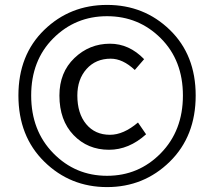

<svg xmlns="http://www.w3.org/2000/svg" viewBox="-20 -750 872 782"><path d="M55 -361Q55 -526 160 -628Q265 -730 416 -730Q567 -730 672 -628Q777 -526 777 -361Q777 -195 671.5 -91.5Q566 12 416 12Q266 12 160.5 -91.5Q55 -195 55 -361ZM197 -126Q287 -34 416 -34Q545 -34 635 -126Q725 -218 725 -361Q725 -504 635 -594Q545 -684 416 -684Q287 -684 197 -594Q107 -504 107 -361Q107 -218 197 -126ZM424 -140Q337 -140 279.5 -200Q222 -260 222 -361Q222 -455 283 -513.5Q344 -572 428 -572Q506 -572 567 -509L529 -465Q480 -511 431 -511Q370 -511 332.5 -469Q295 -427 295 -361Q295 -288 331 -244.5Q367 -201 428 -201Q483 -201 542 -251L575 -203Q505 -140 424 -140Z"/></svg>

Font: Noto Sans SC
Style: Regular
Weight: 400
Designer: Ryoko NISHIZUKA  (kana, bopomofo & ideographs); Paul D. Hunt (Latin, Greek & Cyrillic); Sandoll Communications , Soo-you
Foundry: Adobe
Version: Version 2.002;hotconv 1.0.116;makeotfexe 2.5.65601